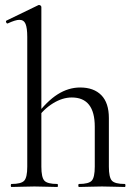

<svg xmlns="http://www.w3.org/2000/svg" viewBox="-20 -745 539 765"><path d="M25.8 0Q23 0 23 -6Q23 -12 25.8 -12Q64.8 -12 76.7 -25.3Q88.6 -38.6 88.6 -81V-597.8Q88.6 -633.4 81.8 -649.7Q75 -666 57.2 -666Q41.6 -666 11.2 -651.8Q7.4 -650 4.8 -655.6Q2.2 -661.2 5.8 -663L133.4 -724.8Q134.6 -725 134.8 -725Q135 -725 136 -725Q139.4 -725 142.1 -722.5Q144.8 -720 144.8 -716.8V-81Q144.8 -38.6 156.7 -25.3Q168.6 -12 208.4 -12Q210.8 -12 210.8 -6Q210.8 0 208.4 0Q190 0 166.9 -1Q143.8 -2 117.2 -2Q91.4 -2 67.4 -1Q43.4 0 25.8 0ZM294.8 0Q292 0 292 -6Q292 -12 294.8 -12Q333.8 -12 345.7 -25.3Q357.6 -38.6 357.6 -81V-240.2Q357.6 -356.6 266 -356.6Q228.8 -356.6 190.9 -333.2Q153 -309.8 126.2 -270.2L121.8 -282.2Q166.4 -341.8 209.6 -369.1Q252.8 -396.4 299.2 -396.4Q353.6 -396.4 383.7 -365.8Q413.8 -335.2 413.8 -274.6V-81Q413.8 -38.6 425.7 -25.3Q437.6 -12 477.4 -12Q479.8 -12 479.8 -6Q479.8 0 477.4 0Q459 0 435.9 -1Q412.8 -2 386.2 -2Q360.4 -2 336.4 -1Q312.4 0 294.8 0Z"/></svg>

Font: Cormorant Garamond Light
Style: Regular
Weight: 300
Designer: Christian Thalmann (Catharsis Fonts)
Foundry: Catharsis Fonts
Version: Version 4.001